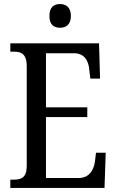

<svg xmlns="http://www.w3.org/2000/svg" viewBox="-20 -928 576 948"><path d="M277 -791C305 -791 330 -806 330 -849C330 -893 305 -908 277 -908C246 -908 224 -893 224 -849C224 -806 246 -791 277 -791ZM31 0H496L502 -174H454L449 -132C443 -88 421 -49 367 -49H207V-350H411V-398H207V-665H346C398 -665 418 -626 421 -582L426 -540H474L469 -714H31V-673H47C83 -673 112 -664 112 -601V-108C112 -51 85 -41 47 -41H31Z"/></svg>

Font: Noto Serif Tamil Condensed
Style: Italic
Weight: 400
Width: 3
Italic angle: -12°
Designer: Indian Type Foundry, Tom Grace, and the Monotype Design Team
Foundry: Monotype Imaging Inc.
Version: Version 2.003